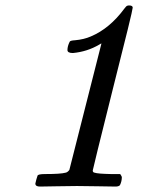

<svg xmlns="http://www.w3.org/2000/svg" viewBox="-20 -686 551 706"><path d="M248 -491Q228 -491 228 -502Q228 -516 236 -532Q237 -537 256 -538Q289 -541 314 -552Q383 -581 437 -654Q445 -664 446 -664Q450 -666 454 -666Q468 -666 468 -658Q468 -647 395 -359Q321 -63 321 -59Q321 -52 328 -51Q339 -47 388 -46H422Q428 -37 428 -35Q428 -19 421 -5Q416 0 405 0Q387 0 342 -1Q297 -2 263 -2Q230 -2 187 -1Q144 0 127 0Q110 0 110 -11Q110 -13 113.5 -25.5Q117 -38 118 -40Q120 -46 146 -46Q203 -46 221 -51Q228 -52 235 -61L353 -526Q353 -527 345 -522Q301 -496 248 -491Z"/></svg>

Font: KaTeX_Main
Style: Italic
Weight: 400
Version: Version 1.1; ttfautohint (v1.3)